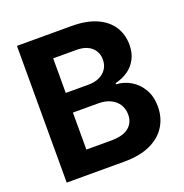

<svg xmlns="http://www.w3.org/2000/svg" viewBox="-130 -844 919 960"><g transform="rotate(-20 329.0 -364.0)"><path d="M63 0V-727.5H352.5Q432.1 -727.5 485.8 -703.6Q539.6 -679.7 566.7 -637.5Q593.8 -595.2 593.8 -540.5Q593.8 -498 576.9 -465.8Q560.1 -433.6 530.5 -413.1Q501 -392.6 462.9 -383.8V-377.4Q504.9 -375.5 541 -353.8Q577.1 -332 599.4 -293.5Q621.6 -254.9 621.6 -201.7Q621.6 -143.6 593.3 -97.9Q564.9 -52.2 509 -26.1Q453.1 0 370.6 0ZM211.9 -121.6H343.3Q407.2 -121.6 437.7 -146.7Q468.3 -171.9 468.3 -214.4Q468.3 -245.1 453.6 -268.6Q439 -292 411.6 -305.2Q384.3 -318.4 346.7 -318.4H211.9ZM211.9 -422.9H333Q365.2 -422.9 390.1 -434.1Q415 -445.3 429.2 -466.6Q443.4 -487.8 443.4 -516.6Q443.4 -557.1 415 -582Q386.7 -606.9 335 -606.9H211.9Z"/></g></svg>

Font: Inter 18pt
Style: Bold
Weight: 700
Designer: Rasmus Andersson
Foundry: rsms
Version: Version 4.001;git-66647c0bb